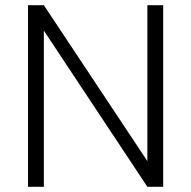

<svg xmlns="http://www.w3.org/2000/svg" viewBox="-20 -720 737 740"><path d="M609 -700V0H548L149 -602V0H88V-700H149L548 -99V-700Z"/></svg>

Font: Albert Sans Light
Style: Regular
Weight: 300
Designer: Andreas Rasmussen
Foundry: a.Foundry
Version: Version 1.025